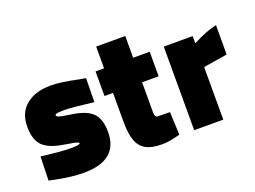

<svg xmlns="http://www.w3.org/2000/svg" viewBox="-98 -848 1435 1079"><g transform="rotate(-20 619.5 -308.5)"><path d="M72 -7 39 -14 43 -157Q162 -142 216 -142Q275 -142 275 -151Q275 -156 263 -160Q251 -164 224 -168L179 -176Q102 -189 66 -224.5Q30 -260 30 -340Q30 -422 85 -467Q140 -512 232 -512Q293 -512 398 -489L434 -483L432 -340Q303 -356 261 -356Q232 -356 217 -354Q202 -352 202 -345Q202 -337 218.5 -332Q235 -327 272 -322L309 -316Q384 -302 415.5 -265.5Q447 -229 447 -157Q447 13 241 13Q169 13 72 -7Z M548 -182V-353H497V-500H548V-630H722V-500H821V-353H722V-171Q722 -141 744 -143L812 -142L818 -5Q775 6 754.5 9.5Q734 13 710 13Q648 13 613 -6.5Q578 -26 563 -68Q548 -110 548 -182Z M905 -500H1078V-457Q1165 -502 1222 -513V-338Q1191 -331 1145 -325Q1137 -324 1095 -317L1079 -314V0H905Z"/></g></svg>

Font: Cairo Black
Style: Regular
Weight: 900
Designer: Mohamed Gaber, the designers of Titillium
Foundry: Kief Type Foundry
Version: Version 2.009; ttfautohint (v1.5.33-1714) -l 8 -r 50 -G 200 